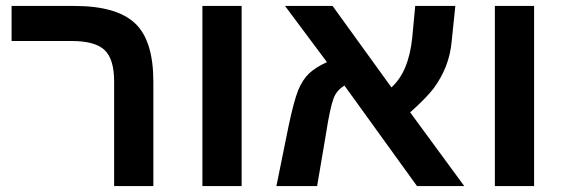

<svg xmlns="http://www.w3.org/2000/svg" viewBox="-20 -626 1902 646"><path d="M496 -351V0H364V-352Q364 -427 332 -457.5Q300 -488 222 -488H19V-606H230Q373 -606 435 -547Q496 -489 496 -351Z M661 0V-606H793V0Z M1080 -417 939 -606H1099L1297 -332Q1355 -384 1367 -499L1377 -606H1512L1500 -490Q1496 -443 1480 -402Q1464 -363 1440 -330Q1414 -296 1360 -248L1542 0H1383L1139 -338Q1112 -322 1102 -294Q1090 -261 1077 -177L1047 0H910L951 -202Q968 -283 983 -322Q998 -358 1019.5 -378.5Q1041 -399 1080 -417Z M1645 0V-606H1777V0Z"/></svg>

Font: Libra Sans
Style: Bold
Weight: 700
Foundry: Context Ltd
Version: Version 1.000